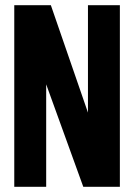

<svg xmlns="http://www.w3.org/2000/svg" viewBox="-20 -720 517 740"><path d="M35 0V-700H176L319 -286V-700H442V0H301L158 -395V0Z"/></svg>

Font: Georama Condensed
Style: Bold
Weight: 700
Width: 3
Designer: Jean-Baptiste Levee
Foundry: Production Type
Version: Version 1.000